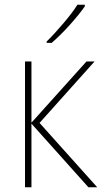

<svg xmlns="http://www.w3.org/2000/svg" viewBox="-20 -786 437 806"><path d="M343 -528H377L146 -270L388 0H351L112 -267V0H85V-528H112V-271ZM336 -766H305Q285 -734 246 -688Q207 -642 176 -612V-606H197Q235 -639 273.5 -682Q312 -725 336 -759Z"/></svg>

Font: Noto Sans Display Thin
Style: Regular
Weight: 250
Designer: Monotype Design Team
Foundry: Monotype Imaging Inc.
Version: Version 1.900